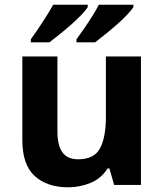

<svg xmlns="http://www.w3.org/2000/svg" viewBox="-20 -786 697 816"><path d="M579 -546V0H465L445 -70H437Q411 -28 365.5 -9Q320 10 269 10Q181 10 128 -37.5Q75 -85 75 -190V-546H224V-227Q224 -169 245 -139Q266 -109 312 -109Q380 -109 405 -155.5Q430 -202 430 -289V-546ZM547 -756Q539 -743 520 -723Q501 -703 476 -681Q451 -659 426.5 -639.5Q402 -620 384 -606H305V-619Q319 -638 337 -664Q355 -690 372 -717Q389 -744 400 -766H547ZM353 -756Q345 -743 326 -723Q307 -703 282 -681Q257 -659 232.5 -639.5Q208 -620 190 -606H111V-619Q125 -638 142.5 -664Q160 -690 177 -717Q194 -744 206 -766H353Z"/></svg>

Font: Noto Sans New Tai Lue
Style: Bold
Weight: 700
Version: Version 2.003